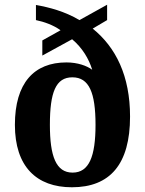

<svg xmlns="http://www.w3.org/2000/svg" viewBox="-20 -782 613 812"><path d="M284 10C445 10 530 -87 530 -289C530 -461 470 -582 372 -661L433 -697V-762L316 -697C254 -734 188 -751 132 -761V-697C166 -690 206 -676 236 -654L159 -611V-547L285 -616C328 -580 356 -533 370 -487C347 -504 308 -518 261 -518C124 -518 43 -431 43 -254C43 -78 134 10 284 10ZM287 -52C217 -52 191 -121 191 -254C191 -392 216 -455 286 -455C357 -455 384 -390 384 -254C384 -121 357 -52 287 -52Z"/></svg>

Font: Noto Serif Hebrew SemiCondensed
Style: Bold
Weight: 700
Width: 4
Designer: Monotype Design Team
Foundry: Monotype Imaging Inc.
Version: Version 2.004